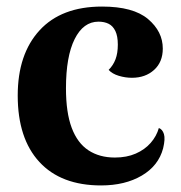

<svg xmlns="http://www.w3.org/2000/svg" viewBox="-20 -551 553 585"><path d="M288 14Q166 14 100 -57.5Q34 -129 34 -260Q34 -386 100.5 -458.5Q167 -531 291 -531Q386 -531 431 -493Q476 -455 476 -403Q476 -362 449.5 -338Q423 -314 382 -314Q362 -314 342 -320Q322 -326 311 -338Q325 -352 332 -370.5Q339 -389 339 -415Q339 -441 331.5 -456.5Q324 -472 311 -478.5Q298 -485 280 -485Q234 -485 207.5 -432Q181 -379 181 -282Q181 -208 198.5 -161.5Q216 -115 249.5 -93Q283 -71 330 -71Q366 -71 393.5 -83Q421 -95 439 -115.5Q457 -136 464 -161Q475 -157 479.5 -142.5Q484 -128 477 -99Q463 -46 412 -16Q361 14 288 14Z"/></svg>

Font: Arima Thin
Style: Regular
Weight: 100
Designer: Joana Correia and Natanael Gama
Foundry: NDISCOVER
Version: Version 1.101;gftools[0.9.23]